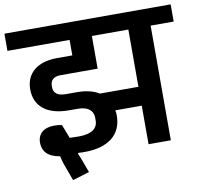

<svg xmlns="http://www.w3.org/2000/svg" viewBox="-107 -791 1054 1001"><g transform="rotate(-10 420.0 -291.0)"><path d="M200 116 289 89 265 24 249 -16 252 -19C264 -18 273 -18 285 -18C411 -18 483 -75 483 -177C483 -187 482 -195 480 -202L481 -204H620V0H738V-607H860V-698H-20V-607H309V-525H227C120 -525 62 -470 62 -389C62 -299 125 -246 243 -246H289C343 -246 370 -222 370 -184V-170C370 -128 337 -103 271 -103C262 -103 237 -104 221 -104L193 -176C181 -180 168 -181 152 -181C96 -181 64 -152 64 -106C64 -62 89 -29 155 -18L165 20ZM427 -607H620V-304H416C387 -322 348 -332 299 -332H240C198 -332 176 -349 176 -380V-387C176 -415 193 -434 230 -434H427Z"/></g></svg>

Font: IBM Plex Devanagari Medium
Style: Regular
Weight: 600
Designer: Mike Abbink, Paul van der Laan, Pieter van Rosmalen, Erin McLaughlin
Foundry: Bold Monday
Version: Version 1.0